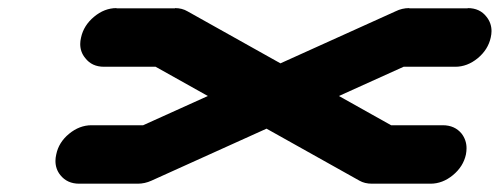

<svg xmlns="http://www.w3.org/2000/svg" viewBox="-20 -587 1210 465"><path d="M1052.2 -283.7Q1081.5 -283.7 1098.1 -263.2Q1109.9 -247.6 1109.9 -228Q1109.9 -220.7 1108.4 -212.9Q1102.1 -183.6 1076.9 -162.8Q1051.8 -142.1 1022.5 -142.1H880.9Q863.3 -142.1 850.6 -149.4L625.5 -275.4L346.7 -149.4Q330.6 -142.1 313.5 -142.1H171.9Q142.6 -142.1 126 -163.1Q114.3 -177.7 114.3 -197.3Q114.3 -204.6 116.2 -212.9Q122.1 -242.2 147.2 -262.9Q172.4 -283.7 201.7 -283.7H326.7L483.4 -354.5L356.9 -425.3H231.9Q202.6 -425.3 186.5 -446.3Q174.3 -460.9 174.3 -480.5Q174.3 -487.8 176.3 -496.1Q182.6 -525.4 207.8 -546.4Q232.9 -567.4 262.2 -567.4V-566.9H403.8V-567.4Q420.9 -567.4 434.1 -559.6L659.2 -433.6L938 -559.6Q953.6 -567.4 971.2 -567.4V-566.9H1112.8V-567.4Q1142.1 -567.4 1158.2 -546.4Q1170.4 -531.2 1170.4 -511.7Q1170.4 -504.4 1168.5 -496.1Q1162.1 -466.8 1137 -446Q1111.8 -425.3 1082.5 -425.3H957.5L800.8 -354.5L927.2 -283.7Z"/></svg>

Font: Robtronika
Style: Italic
Weight: 400
Italic angle: -12°
Designer: GGBot
Version: 1.00